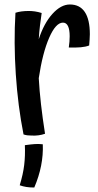

<svg xmlns="http://www.w3.org/2000/svg" viewBox="-20 -595 436 857"><path d="M153 -246Q156 -191 163 -129.5Q170 -68 181 2Q167 7 151.5 9Q136 11 120 10Q110 10 102 9Q94 8 85 5Q60 -121 50.5 -263.5Q41 -406 49 -538Q61 -542 76 -544Q91 -546 109 -546Q122 -546 136 -544Q150 -542 166 -537Q162 -510 158.5 -481.5Q155 -453 153 -420Q176 -491 214 -533Q252 -575 292 -575Q336 -575 358.5 -541.5Q381 -508 381 -442Q381 -431 380 -418Q379 -405 378 -392Q363 -386 340.5 -384Q318 -382 287 -383Q289 -397 290 -409Q291 -421 291 -433Q291 -463 283.5 -478.5Q276 -494 261 -494Q229 -494 199.5 -426.5Q170 -359 153 -246ZM91 53Q120 49 136.5 48Q153 47 171 49Q173 96 163.5 144.5Q154 193 133 242Q113 242 97.5 239.5Q82 237 68 232Q83 183 88 141.5Q93 100 91 53Z"/></svg>

Font: Atma Medium
Style: Regular
Weight: 500
Designer: Gregori Vincens, Jeremie Hornus, Riccardo Olocco, Yoann Minet.
Foundry: black foundry
Version: Version 1.101;PS 1.100;hotconv 1.0.86;makeotf.lib2.5.63406